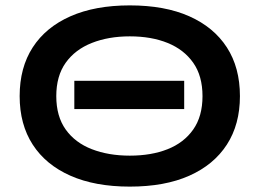

<svg xmlns="http://www.w3.org/2000/svg" viewBox="-20 -680 964 713"><path d="M462 13Q333 13 241.5 -27.5Q150 -68 101.5 -143Q53 -218 53 -323Q53 -429 101.5 -504Q150 -579 241.5 -619.5Q333 -660 462 -660Q592 -660 683 -619.5Q774 -579 822.5 -504Q871 -429 871 -323Q871 -218 822.5 -143Q774 -68 683 -27.5Q592 13 462 13ZM462 -102Q542 -102 602.5 -126Q663 -150 697.5 -199Q732 -248 732 -323Q732 -398 697.5 -447Q663 -496 602.5 -520.5Q542 -545 462 -545Q383 -545 321 -520.5Q259 -496 224 -447Q189 -398 189 -323Q189 -248 224 -199Q259 -150 321 -126Q383 -102 462 -102ZM256 -380H664V-275H256Z"/></svg>

Font: Syne
Style: Bold
Weight: 700
Designer: Lucas Descroix
Foundry: Bonjour Monde
Version: Version 2.200